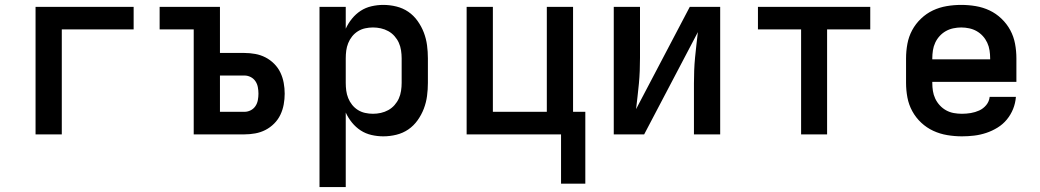

<svg xmlns="http://www.w3.org/2000/svg" viewBox="-20 -548 4240 783"><path d="M125 0V-520H525V-428H232V0Z M770 0V-428H631V-520H877V-332H977Q999 -332 1021 -328Q1043 -324 1062.5 -314Q1082 -304 1098 -288Q1114 -272 1123.5 -252Q1133 -232 1137 -210Q1141 -188 1141 -166Q1141 -144 1137 -122Q1133 -100 1123.5 -80Q1114 -60 1098 -44Q1082 -28 1062.5 -18Q1043 -8 1021 -4Q999 0 977 0ZM877 -92H977Q990 -92 1002 -98Q1014 -104 1021.5 -115Q1029 -126 1031.5 -139.5Q1034 -153 1034 -166Q1034 -179 1031.5 -192.5Q1029 -206 1021.5 -217Q1014 -228 1002 -234Q990 -240 977 -240H877Z M1283 215V-520H1390V-431Q1400 -453 1415.5 -472Q1431 -491 1451 -504Q1471 -517 1495 -522.5Q1519 -528 1543 -528Q1570 -528 1596.5 -521.5Q1623 -515 1645 -500Q1667 -485 1683 -462.5Q1699 -440 1708.5 -415Q1718 -390 1721.5 -363.5Q1725 -337 1725 -310V-210Q1725 -183 1721.5 -156.5Q1718 -130 1708.5 -105Q1699 -80 1683 -57.5Q1667 -35 1645 -20Q1623 -5 1596.5 1.5Q1570 8 1543 8Q1519 8 1495 2.5Q1471 -3 1451 -16Q1431 -29 1415.5 -48Q1400 -67 1390 -89V215ZM1501 -84Q1517 -84 1533 -87.5Q1549 -91 1563.5 -99Q1578 -107 1589 -119.5Q1600 -132 1606.5 -146.5Q1613 -161 1615.5 -177.5Q1618 -194 1618 -210V-310Q1618 -326 1615.5 -342.5Q1613 -359 1606.5 -373.5Q1600 -388 1589 -400.5Q1578 -413 1563.5 -421Q1549 -429 1533 -432.5Q1517 -436 1501 -436Q1485 -436 1469 -432.5Q1453 -429 1439.5 -420.5Q1426 -412 1416 -399.5Q1406 -387 1400 -372Q1394 -357 1392 -341.5Q1390 -326 1390 -310V-210Q1390 -194 1392 -178.5Q1394 -163 1400 -148Q1406 -133 1416 -120.5Q1426 -108 1439.5 -99.5Q1453 -91 1469 -87.5Q1485 -84 1501 -84Z M2268 201V0H1883V-520H1990V-92H2210V-520H2317V-92H2367V201Z M2483 0V-520H2590V-312Q2590 -286 2589 -259.5Q2588 -233 2585.5 -207Q2583 -181 2580 -155Q2577 -129 2574 -103L2793 -520H2917V0H2810V-208Q2810 -234 2811 -260.5Q2812 -287 2814.5 -313Q2817 -339 2820 -365Q2823 -391 2826 -417L2607 0Z M3247 0V-428H3071V-520H3529V-428H3353V0Z M3903 8Q3873 8 3843 3Q3813 -2 3786 -14.5Q3759 -27 3737 -47.5Q3715 -68 3700.5 -94.5Q3686 -121 3680.5 -150.5Q3675 -180 3675 -210V-310Q3675 -340 3680.5 -369.5Q3686 -399 3700 -425Q3714 -451 3736 -472Q3758 -493 3784.5 -505.5Q3811 -518 3840.5 -523Q3870 -528 3900 -528Q3930 -528 3959.5 -523Q3989 -518 4015.5 -505.5Q4042 -493 4064 -472Q4086 -451 4100 -425Q4114 -399 4119.5 -369.5Q4125 -340 4125 -310V-214H3782V-210Q3782 -193 3784.5 -177Q3787 -161 3794 -146Q3801 -131 3812.5 -118.5Q3824 -106 3838.5 -98Q3853 -90 3869.5 -87Q3886 -84 3903 -84Q3921 -84 3939 -87Q3957 -90 3973.5 -97.5Q3990 -105 4002 -119.5Q4014 -134 4016 -153H4123Q4121 -127 4111.5 -103.5Q4102 -80 4086 -60.5Q4070 -41 4048 -27.5Q4026 -14 4002 -6Q3978 2 3953 5Q3928 8 3903 8ZM3782 -306H4018V-310Q4018 -326 4015.5 -342.5Q4013 -359 4006 -374Q3999 -389 3988 -401Q3977 -413 3963 -421Q3949 -429 3932.5 -432.5Q3916 -436 3900 -436Q3884 -436 3867.5 -432.5Q3851 -429 3837 -421Q3823 -413 3812 -401Q3801 -389 3794 -374Q3787 -359 3784.5 -342.5Q3782 -326 3782 -310Z"/></svg>

Font: Iosevka SS04 Semibold Extended
Style: Regular
Weight: 600
Width: 7
Monospace: yes
Designer: Belleve Invis
Foundry: Belleve Invis
Version: Version 19.0.0; ttfautohint (v1.8.4)